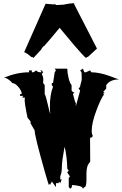

<svg xmlns="http://www.w3.org/2000/svg" viewBox="-20 -1164 759 1193"><path d="M263.2 -1140.6 311 -1136.7Q316.4 -1136.7 322.3 -1138.2L328.1 -1132.8Q347.2 -1132.8 382.3 -1135.7L381.3 -1136.7Q423.8 -1144 434.1 -1144L442.4 -1143.1L439.5 -1140.6L582.5 -862.3L524.9 -809.1L522 -811L514.2 -803.7Q496.1 -818.4 439.7 -884.5Q383.3 -950.7 350.6 -991.2Q287.1 -914.1 253.9 -877.4L252 -877.9L237.8 -862.3L239.7 -860.4L187.5 -803.7L179.7 -811L176.3 -809.1Q175.3 -809.6 169.4 -814.2Q163.6 -818.8 158.9 -822.5Q154.3 -826.2 148.4 -830.6Q134.8 -839.4 129.9 -839.4ZM321.3 -1139.6Q321.3 -1139.6 323.2 -1139.6L322.3 -1138.2Q322.3 -1139.2 321.3 -1139.6ZM319.8 -1140.6 321.3 -1139.6Q319.8 -1139.6 319.8 -1140.6ZM539.6 -308.6 540.5 -161.1 532.7 -147V-149.4Q517.1 -130.4 517.1 -82V-47.9Q517.1 -1.5 504.9 -1.5L495.1 8.8Q494.6 -3.4 470 -8.8Q445.3 -14.2 426.8 -14.2V-1.5L416.5 8.8L407.2 -1.5V-59.6L414.1 -64.5Q414.1 -70.8 406.7 -79.6Q399.4 -88.4 397.9 -93.3L407.2 -104.5L397.9 -116.2Q397.9 -145.5 393.1 -187.7Q388.2 -230 380.9 -251.5Q364.3 -160.2 364.3 -125Q364.3 -89.8 354.5 -70.3V-48.8H363.3L354.5 -25.9L345.2 -36.6V-25.9H327.6V-1.5L301.8 -36.6L292.5 -14.2V-25.9L283.7 -14.2Q281.7 -16.1 259.8 -92.3Q195.3 -318.8 195.3 -353.5L169.9 -397.9V-409.7L150.9 -432.6Q149.9 -439.5 144.5 -464.8Q133.3 -522.5 133.3 -538.3Q133.3 -554.2 134.3 -557.6H117.7L125 -568.4H105Q103.5 -571.3 103.5 -573.5Q103.5 -575.7 106.2 -578.4Q108.9 -581.1 110.6 -581.1Q112.3 -581.1 115.2 -579.1Q115.2 -599.1 94.5 -623.5Q73.7 -647.9 56.2 -647.9Q51.3 -656.7 34.2 -668.9Q17.1 -681.2 6.3 -681.2H3.4Q85.4 -714.8 160.6 -714.8V-726.6H177.7V-714.8H186.5Q189.9 -714.8 204.6 -726.6Q213.9 -714.8 232.9 -714.8H239.3L231 -726.6H239.3L248 -714.8L239.3 -703.6Q249 -688.5 249 -670.2Q249 -651.9 248 -647.9L257.8 -635.3V-579.1Q264.6 -569.3 276.1 -518.3Q287.6 -467.3 292.5 -454.6Q290 -480 290 -499Q290 -578.6 309.6 -625L301.8 -635.3V-647.9H309.6L319.8 -714.8L327.6 -726.6L319.8 -737.3H397.9Q397.9 -714.8 405.8 -680.9Q413.6 -647 424.8 -635.3V-601.6L433.6 -591.3H442.9L433.6 -579.1Q436 -573.2 440.7 -552.2Q445.3 -531.2 451.2 -522.9V-503.4L478 -601.6L468.3 -613.8L478 -625Q477.1 -626 479.5 -635.7Q488.8 -666.5 487.8 -677.2L486.3 -714.8L478 -726.6L495.1 -737.3L504.4 -714.8H513.2L539.6 -726.6L547.9 -714.8Q595.7 -714.8 659.2 -692.4Q681.6 -684.6 718.8 -670.4Q664.6 -670.4 640.1 -635.3V-613.8L620.1 -591.3H630.4L620.1 -579.1H627.4Q606.4 -551.3 578.1 -475.3Q549.8 -399.4 549.8 -351.1Q549.8 -331.1 557.1 -318.8L547.9 -308.6ZM2.9 -681.2H3.4Z"/></svg>

Font: Butcherman
Style: Regular
Weight: 400
Version: Version 001.004